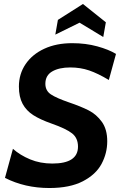

<svg xmlns="http://www.w3.org/2000/svg" viewBox="-20 -931 606 965"><path d="M5 -37 45 -183Q81 -151 131.5 -130Q182 -109 243 -109Q372 -109 372 -194Q372 -237 342.5 -260.5Q313 -284 239 -310Q182 -330 147 -352.5Q112 -375 93.5 -409.5Q75 -444 75 -496Q75 -559 108.5 -608.5Q142 -658 202.5 -686Q263 -714 343 -714Q411 -714 469 -698Q527 -682 563 -660L527 -529Q472 -562 428 -577Q384 -592 333 -592Q277 -592 242.5 -572Q208 -552 208 -510Q208 -475 236 -456.5Q264 -438 325 -417Q387 -396 426 -376Q465 -356 492 -318.5Q519 -281 519 -221Q519 -161 490.5 -107.5Q462 -54 396.5 -20Q331 14 228 14Q105 14 5 -37ZM380 -817 258 -757 271 -831 397 -911 512 -819 499 -745Z"/></svg>

Font: Cabin
Style: Bold Italic
Weight: 700
Italic angle: -7°
Designer: Pablo Impallari
Foundry: Pablo Impallari. http://www.impallari.com Igino Marini. http://www.ikern.com
Version: Version 2.200